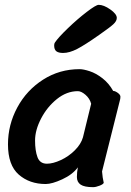

<svg xmlns="http://www.w3.org/2000/svg" viewBox="-20 -761 542 794"><path d="M388 -741Q409 -741 436 -722Q463 -703 463 -687Q463 -674 449 -661Q435 -648 392 -618Q331 -575 299 -558.5Q267 -542 241 -542Q222 -542 213 -549Q204 -556 204 -573Q204 -581 207 -585Q221 -606 260.5 -644Q300 -682 338.5 -711.5Q377 -741 388 -741ZM409 -5Q407 1 391.5 7Q376 13 365 13Q329 13 313.5 2.5Q298 -8 298 -29Q298 -49 302 -69Q280 -39 237.5 -19.5Q195 0 169 0Q102 0 57.5 -39Q13 -78 13 -164Q13 -245 51.5 -316.5Q90 -388 158 -431.5Q226 -475 309 -475Q325 -475 351 -466.5Q377 -458 403.5 -437.5Q430 -417 448 -385Q456 -385 467 -377Q478 -369 478 -361Q478 -352 475 -343L402 -52Q404 -26 409 -5ZM302 -384Q256 -384 215.5 -351.5Q175 -319 150 -271Q125 -223 125 -180Q125 -138 135 -111Q145 -84 174 -84Q199 -84 231.5 -99Q264 -114 289.5 -139.5Q315 -165 323 -193L357 -332Q351 -354 333.5 -369Q316 -384 302 -384Z"/></svg>

Font: Sriracha
Style: Regular
Weight: 400
Designer: Suppakit Chalermlarp
Version: Version 1.002g